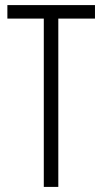

<svg xmlns="http://www.w3.org/2000/svg" viewBox="-20 -734 403 754"><path d="M209 0V-661H353V-714H9V-661H152V0Z"/></svg>

Font: Noto Sans Bengali ExtraCondensed Light
Style: Regular
Weight: 300
Width: 2
Designer: Joana Ranito - Universal Thirst; Jelle Bosma - Monotype Design Team
Foundry: Universal Thirst ehf.
Version: Version 3.000